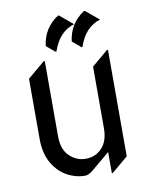

<svg xmlns="http://www.w3.org/2000/svg" viewBox="-86 -821 720 906"><g transform="rotate(-10 273.5 -368.0)"><path d="M378.9 -756.3Q378.9 -756.3 383.8 -756.3L446.8 -703.6Q373 -681.2 342.8 -590.8H337.9L297.4 -625Q308.1 -710 378.9 -756.3ZM254.4 -756.3H259.3L322.3 -703.6Q248.5 -681.2 218.3 -590.8H213.4L172.9 -625Q183.6 -710 254.4 -756.3ZM380.9 19.5H376V-81.5L288.1 -7.8Q267.1 9.8 250.5 9.8Q230 9.8 215.8 6.3Q160.2 -5.9 123 -44.9Q68.4 -103 68.4 -195.3V-486.8L151.4 -556.6H156.2V-195.3Q156.2 -133.3 189 -101.1Q222.7 -68.4 266.6 -68.4Q313.5 -68.4 344.2 -100.6Q376 -133.3 376 -195.3V-490.7L454.1 -556.6H459V-46.4Z"/></g></svg>

Font: Gothica
Style: Book
Weight: 400
Designer: Wojciech Kalinowski "wmk69" (wmk69@o2.pl)
Foundry: Wojciech Kalinowski "wmk69" (wmk69@o2.pl)
Version: Version 2.1.0; 2021-05-14